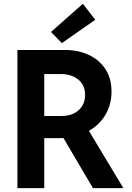

<svg xmlns="http://www.w3.org/2000/svg" viewBox="-20 -980 689 1000"><path d="M168.7 -260.5V-375.9H301.6Q337.8 -375.9 365.3 -389.6Q392.7 -403.2 408 -427.9Q423.3 -452.6 423.3 -485.4Q423.3 -536 388.2 -565.2Q353 -594.4 295.8 -594.4H168.7V-719.7H317.7Q386.6 -719.7 441.6 -694.4Q496.6 -669 528.7 -620.5Q560.8 -572.1 560.8 -502.6Q560.8 -434.8 527.8 -379.9Q494.7 -325.1 432.8 -292.8Q370.8 -260.5 284.7 -260.5ZM70.7 0V-719.7H210.5V0ZM464.2 0 298.8 -280.8 403.6 -363.9 622.6 0ZM302.2 -755.6 245.5 -813.6 411.8 -960.3 476.1 -876.9Z"/></svg>

Font: Reddit Sans
Style: Regular
Weight: 400
Designer: Stephen Hutchings
Foundry: Reddit
Version: Version 1.014